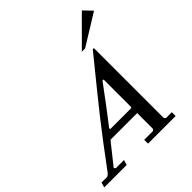

<svg xmlns="http://www.w3.org/2000/svg" viewBox="-284 -1055 1217 1217"><g transform="rotate(-45 324.5 -447.0)"><path d="M488.3 -708.5H459L644 -893.6L697.8 -837.9ZM27.3 -43.9Q168.9 -234.4 247.3 -333.7Q325.7 -433.1 519.5 -670.9H529.3V-43.9L539.1 -34.2H591.3V0H343.8V-34.2H422.4L432.1 -43.9V-185.5H192.9Q95.7 -63 80.1 -43.9L89.8 -34.2H162.6L152.8 0H-48.8L-39.1 -34.2H12.7ZM239.3 -234.4H427.2L432.1 -239.3V-486.8H422.4Q326.2 -355.5 239.3 -244.1Z"/></g></svg>

Font: Happy Times at the IKOB Italic
Style: Regular
Weight: 400
Designer: Lucas Le Bihan
Foundry: Lucas Le Bihan
Version: Version 1.000;PS 1.0;hotconv 1.0.88;makeotf.lib2.5.647800